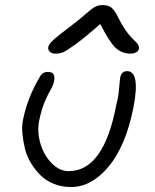

<svg xmlns="http://www.w3.org/2000/svg" viewBox="-20 -756 619 766"><path d="M202.1 -542Q186 -542 178.2 -550Q170.4 -558.1 172.9 -569.8Q175.3 -580.1 191.9 -595.7Q208.5 -611.3 269 -657.2Q291 -673.8 312.7 -692.4Q334.5 -710.9 343.3 -718.3Q352.1 -725.6 363.5 -730.7Q375 -735.8 389.2 -735.8Q411.6 -735.8 424.8 -725.3Q438 -714.8 452.1 -685.1Q464.4 -660.2 478 -639.9Q491.7 -619.6 501.7 -609.4Q511.7 -599.1 520.3 -590.6Q528.8 -582 532.2 -575.4Q535.6 -568.8 534.2 -561Q532.7 -552.7 523.2 -547.4Q513.7 -542 501 -542Q466.3 -542 441.7 -564.7Q417 -587.4 379.9 -660.2Q318.4 -606 280.5 -578.6Q242.7 -551.3 229.7 -546.6Q216.8 -542 202.1 -542ZM263.2 -9.8Q227.5 -9.8 196.3 -22Q165 -34.2 143.3 -55.2Q121.6 -76.2 104.5 -103.8Q87.4 -131.3 79.8 -161.9Q72.3 -192.4 69.3 -223.9Q66.4 -255.4 73.2 -284.2Q90.8 -368.2 138.2 -448.2Q148.4 -469.2 171.9 -469.2Q202.6 -469.2 195.8 -432.1Q192.4 -416 181.9 -397.9Q171.4 -379.9 158.4 -349.9Q145.5 -319.8 136.2 -273.9Q127.4 -229.5 141.6 -182.4Q155.8 -135.3 186.8 -104.2Q217.8 -73.2 253.9 -73.2Q394 -73.2 443.8 -336.9Q450.2 -361.8 452.6 -379.6Q455.1 -397.5 456.3 -414.8Q457.5 -432.1 459 -443.8Q463.9 -472.2 486.8 -472.2Q540.5 -472.2 512.2 -326.2Q481.4 -172.9 413.3 -91.3Q345.2 -9.8 263.2 -9.8Z"/></svg>

Font: Shantell Sans Irregular
Style: Italic
Weight: 300
Italic angle: -11.31°
Designer: Stephen Nixon, Anya Danilova, Shantell Martin
Foundry: Arrow Type
Version: Version 1.006;[9816181b4]